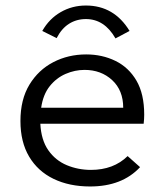

<svg xmlns="http://www.w3.org/2000/svg" viewBox="-20 -665 603 695"><path d="M306 10Q231 10 174 -17.5Q117 -45 85.5 -98Q54 -151 54 -227Q54 -305 86.5 -358.5Q119 -412 173 -440Q227 -468 292 -468Q350 -468 398 -444.5Q446 -421 474 -373Q502 -325 502 -250Q502 -242 501.5 -234Q501 -226 500 -217H126Q129 -158 155 -121Q181 -84 222 -67Q263 -50 309 -50Q391 -50 442 -100L487 -60Q422 10 306 10ZM129 -275H426Q426 -338 386 -375Q346 -412 286 -412Q251 -412 217.5 -397.5Q184 -383 160 -353Q136 -323 129 -275ZM185 -527 133 -553Q158 -597 199.5 -621Q241 -645 291 -645Q393 -645 449 -553L398 -526Q358 -596 291 -596Q257 -596 230 -579Q203 -562 185 -527Z"/></svg>

Font: Inconsolata SemiExpanded Thin
Style: Regular
Weight: 100
Width: 6
Monospace: yes
Designer: Raph Levien, Cyreal, Brenton Simpson
Foundry: Raph Levien, Cyreal, Google
Version: Version 3.100; ttfautohint (v1.8.4.7-5d5b)